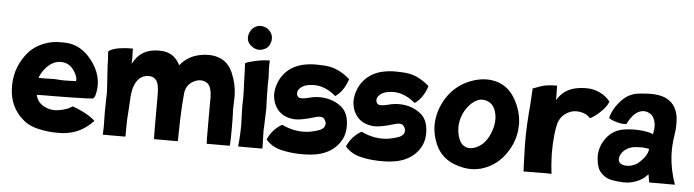

<svg xmlns="http://www.w3.org/2000/svg" viewBox="-42 -747 3336 923"><g transform="rotate(5 1626.5 -286.0)"><path d="M426 -61V-60V-59Q408 -41 393 -30Q336 14 252 12Q206 12 160 1Q123 -8 99 -25Q31 -76 20 -158Q9 -251 54 -324Q75 -358 97 -376Q121 -396 151 -408Q188 -423 231 -423Q274 -424 299 -415Q355 -396 396 -334Q444 -260 420 -179Q415 -168 409 -167Q408 -167 379 -165Q370 -165 342 -164Q314 -163 305 -163Q273 -163 232 -162Q161 -162 140 -161Q148 -122 187 -105Q216 -91 253 -97Q272 -100 294 -108L311 -117Q316 -122 320 -120Q342 -113 375 -96Q410 -77 426 -61ZM181 -303Q154 -278 141 -243H176Q193 -244 216 -244Q221 -244 234 -243Q247 -242 248 -242Q263 -241 291 -242Q304 -243 314 -243H322Q322 -246 323 -250Q323 -264 312 -284Q291 -321 258 -327Q216 -335 181 -303Z M1087 -157Q1088 -136 1088 -77Q1088 -24 1086 0L1084 2H975Q974 2 974 0Q973 -9 973 -89V-170V-199Q974 -224 973 -227Q972 -269 954 -287Q919 -313 875 -284Q850 -266 845 -231Q840 -187 837 -100Q835 -8 835 0Q835 2 833 2H721Q720 2 720 0Q719 -10 719 -82V-160V-208Q719 -250 712 -268Q700 -300 664 -298Q619 -295 600 -243Q593 -226 590 -191Q590 -189 588.5 -164Q587 -139 586 -123L583 -80Q583 -70 582.5 -41.5Q582 -13 582 0Q582 2 580 2H474Q471 2 473 0Q475 -44 474 -54Q474 -77 473 -110Q473 -138 474 -163Q476 -201 474 -222L467 -330Q467 -345 466.5 -357Q466 -369 465 -374V-380Q463 -397 464 -397Q464 -400 472 -405Q506 -423 579 -423Q581 -423 581 -422Q582 -400 582 -370Q582 -358 581 -349Q597 -377 612 -391Q653 -430 728 -423Q782 -417 810 -362L812 -365Q842 -402 889 -416Q948 -432 993 -417Q1041 -402 1064 -349Q1087 -296 1088 -240Q1088 -217 1087 -198Q1085 -171 1087 -157Z M1245 -191Q1245 -183 1243 -135Q1243 -126 1242.5 -114.5Q1242 -103 1241.5 -96Q1241 -89 1241 -85Q1241 -63 1242 -42Q1244 -5 1243 0L1241 2H1185H1128Q1126 2 1126 0Q1129 -23 1131 -67Q1133 -100 1130 -152Q1128 -192 1130 -236Q1130 -267 1127 -324Q1126 -381 1124 -398L1125 -399V-400Q1140 -408 1173 -415Q1211 -423 1240 -423Q1242 -423 1242 -422Q1240 -404 1241 -381Q1243 -343 1243 -341Q1241 -312 1243 -259Q1243 -246 1243.5 -229.5Q1244 -213 1244.5 -204.5Q1245 -196 1245 -191ZM1150 -483Q1119 -505 1130 -543Q1137 -564 1154.5 -576Q1172 -588 1193 -584Q1212 -581 1225.5 -568Q1239 -555 1242 -536Q1244 -517 1236 -500Q1228 -483 1211 -476Q1178 -461 1150 -483Z M1636 -167Q1644 -111 1620 -70Q1571 12 1444 12Q1390 13 1344 3Q1291 -7 1260 -43Q1259 -44 1260 -45Q1282 -94 1327 -120H1328Q1328 -121 1329 -120Q1397 -88 1464 -99Q1489 -104 1509 -111Q1533 -121 1535 -139Q1537 -149 1530 -161Q1523 -173 1513 -174Q1502 -177 1480 -170Q1417 -151 1386 -152Q1329 -155 1300 -193Q1282 -217 1278 -247Q1274 -269 1281 -299Q1293 -345 1324 -375Q1358 -408 1410 -418Q1440 -424 1473 -423Q1507 -423 1534 -418Q1582 -408 1628 -368Q1629 -367 1629 -366Q1610 -308 1571 -281Q1570 -280 1569 -281Q1510 -331 1447 -323Q1407 -319 1391 -295Q1385 -287 1386 -276Q1387 -265 1395 -259Q1407 -251 1444 -261Q1475 -270 1507 -268Q1560 -265 1599 -235Q1630 -211 1636 -167Z M2019 -167Q2027 -111 2003 -70Q1954 12 1827 12Q1773 13 1727 3Q1674 -7 1643 -43Q1642 -44 1643 -45Q1665 -94 1710 -120H1711Q1711 -121 1712 -120Q1780 -88 1847 -99Q1872 -104 1892 -111Q1916 -121 1918 -139Q1920 -149 1913 -161Q1906 -173 1896 -174Q1885 -177 1863 -170Q1800 -151 1769 -152Q1712 -155 1683 -193Q1665 -217 1661 -247Q1657 -269 1664 -299Q1676 -345 1707 -375Q1741 -408 1793 -418Q1823 -424 1856 -423Q1890 -423 1917 -418Q1965 -408 2011 -368Q2012 -367 2012 -366Q1993 -308 1954 -281Q1953 -280 1952 -281Q1893 -331 1830 -323Q1790 -319 1774 -295Q1768 -287 1769 -276Q1770 -265 1778 -259Q1790 -251 1827 -261Q1858 -270 1890 -268Q1943 -265 1982 -235Q2013 -211 2019 -167Z M2343 -415Q2397 -397 2428.5 -341Q2460 -285 2462 -223Q2462 -212 2460 -190Q2451 -124 2410.5 -71Q2370 -18 2311 2Q2252 23 2186 2Q2120 -17 2087 -72Q2053 -136 2058.5 -201.5Q2064 -267 2105 -326Q2144 -381 2209 -407Q2280 -435 2343 -415ZM2343 -201Q2352 -243 2339.5 -278Q2327 -313 2294 -322Q2266 -330 2240 -313Q2214 -296 2195 -264Q2161 -203 2179 -139Q2188 -106 2208 -95Q2233 -79 2270 -96Q2323 -121 2343 -201Z M2884 -370Q2885 -369 2885 -368Q2877 -344 2847 -316Q2827 -296 2800 -281Q2799 -280 2799 -281Q2781 -302 2749.5 -307Q2718 -312 2693 -299Q2658 -282 2645 -243Q2639 -221 2635 -183Q2631 -147 2631 -93Q2633 -34 2638 0Q2638 2 2637 2Q2624 0 2505 2Q2503 2 2503 0Q2503 -2 2500 -82Q2496 -172 2504 -279Q2508 -320 2509 -345Q2512 -393 2512 -398Q2512 -400 2514 -400Q2554 -415 2563 -417Q2588 -423 2627 -423Q2628 -423 2628 -422Q2629 -401 2629 -372V-353Q2645 -381 2670 -398Q2709 -424 2773 -423Q2805 -423 2835 -408.5Q2865 -394 2884 -370Z M3233 0Q3235 2 3231 2H3111L3109 0L3103 -37L3097 -31Q3077 -9 3045 2.5Q3013 14 2982 12Q2950 10 2934 7Q2907 2 2893 -9Q2871 -25 2863 -44Q2854 -64 2852 -101Q2852 -152 2884 -193Q2915 -233 2966 -241Q3009 -248 3056 -243Q3085 -240 3108 -231Q3109 -235 3109 -240Q3115 -271 3109 -292Q3102 -320 3080 -331Q3059 -342 3036 -334Q3002 -322 2976 -268H2975Q2952 -266 2927 -274Q2904 -280 2892 -289L2891 -290V-291Q2902 -336 2940 -377Q2966 -405 3000 -415Q3022 -421 3074 -423Q3122 -424 3153 -410Q3213 -381 3215 -302Q3217 -271 3210 -229Q3203 -185 3205 -136Q3209 -68 3233 0ZM3060 -97Q3093 -129 3095 -158Q3089 -161 3063 -163Q3030 -163 3013 -159Q2991 -154 2974.5 -138.5Q2958 -123 2955 -103Q2952 -84 2966 -75.5Q2980 -67 3003 -69Q3017 -70 3032 -77Q3045 -82 3060 -97Z"/></g></svg>

Font: Tovari Sans
Style: Bold
Weight: 700
Designer: Verneri Kontto, Denis Ignatov
Foundry: Verneri Kontto
Version: Version 1.10 May 7, 2019